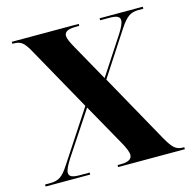

<svg xmlns="http://www.w3.org/2000/svg" viewBox="-105 -819 923 923"><g transform="rotate(-15 357.0 -357.0)"><path d="M10 0V-10H38Q67 -10 86.5 -23Q106 -36 129 -72L295 -325L113 -651Q96 -681 81 -692.5Q66 -704 42 -704H33V-714H366V-704H350Q319 -704 305.5 -696.5Q292 -689 292 -674Q292 -664 298.5 -649Q305 -634 315 -616L419 -430L540 -615Q568 -658 568 -678Q568 -692 556 -698Q544 -704 516 -704H470V-714H685V-704H660Q632 -704 612.5 -691Q593 -678 569 -642L425 -421L616 -78Q639 -37 655.5 -23.5Q672 -10 696 -10H703V0H371V-10H387Q443 -10 443 -42Q443 -63 415 -112L301 -315L159 -100Q130 -55 130 -36Q130 -22 142.5 -16Q155 -10 183 -10H232V0Z"/></g></svg>

Font: Noto Serif Display SemiCondensed ExtraBold
Style: Regular
Weight: 800
Width: 4
Designer: Monotype Design Team
Foundry: Monotype Imaging Inc.
Version: Version 2.009